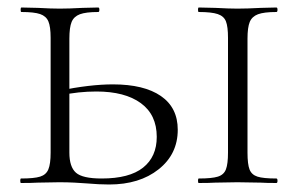

<svg xmlns="http://www.w3.org/2000/svg" viewBox="-20 -488 789 512"><path d="M251 -12Q325 -12 361.5 -41Q398 -70 398 -123Q398 -182 355.5 -213Q313 -244 237 -244Q189 -244 143 -234L137 -246Q220 -263 281 -263Q364 -263 409 -232Q454 -201 454 -142Q454 -77 403 -36.5Q352 4 271 4Q245 4 210 1Q197 0 178.5 -1Q160 -2 138 -2L81 -1Q64 0 36 0Q34 0 34 -6Q34 -12 36 -12Q71 -12 87 -17Q103 -22 109 -36.5Q115 -51 115 -81V-387Q115 -417 109 -431Q103 -445 87 -450.5Q71 -456 37 -456Q35 -456 35 -462Q35 -468 37 -468L81 -467Q117 -465 139 -465Q164 -465 200 -467L242 -468Q245 -468 245 -462Q245 -456 242 -456Q209 -456 193 -450Q177 -444 171 -429.5Q165 -415 165 -385V-81Q165 -43 182.5 -27.5Q200 -12 251 -12ZM717 -12Q720 -12 720 -6Q720 0 717 0Q690 0 675 -1L613 -2L554 -1Q538 0 510 0Q508 0 508 -6Q508 -12 510 -12Q545 -12 561 -17Q577 -22 582.5 -36.5Q588 -51 588 -81V-387Q588 -417 582.5 -431Q577 -445 560.5 -450.5Q544 -456 510 -456Q508 -456 508 -462Q508 -468 510 -468L554 -467Q592 -465 613 -465Q638 -465 676 -467L717 -468Q720 -468 720 -462Q720 -456 717 -456Q684 -456 668 -450Q652 -444 646 -429.5Q640 -415 640 -385V-81Q640 -50 645.5 -36Q651 -22 666.5 -17Q682 -12 717 -12Z"/></svg>

Font: Cormorant Unicase Light
Style: Regular
Weight: 300
Designer: Christian Thalmann (Catharsis Fonts)
Foundry: Catharsis Fonts
Version: Version 4.000